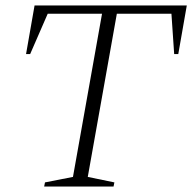

<svg xmlns="http://www.w3.org/2000/svg" viewBox="-20 -680 701 700"><path d="M141 0 144 -15 246 -35 352 -630H154L90 -483H75L106 -660H661L630 -483H615L605 -630H406L300 -35L397 -15L394 0Z"/></svg>

Font: Spectral ExtraLight
Style: Italic
Weight: 275
Italic angle: -10°
Designer: Jean-Baptiste Levee
Foundry: Production Type
Version: Version 2.001